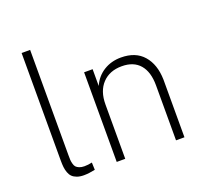

<svg xmlns="http://www.w3.org/2000/svg" viewBox="-120 -833 1048 982"><g transform="rotate(-20 403.5 -341.5)"><path d="M176.8 6.8Q155.3 6.8 139.4 1Q123.5 -4.9 114.3 -14.2Q105 -23.4 99.6 -38.3Q94.2 -53.2 92.5 -68.6Q90.8 -84 90.8 -105V-689.9H137.2V-116.2Q137.2 -100.1 137.7 -91.1Q138.2 -82 141.4 -69.8Q144.5 -57.6 150.4 -51.3Q156.2 -44.9 167.5 -40.3Q178.7 -35.6 195.3 -35.6Q215.8 -35.6 236.8 -40.5L238.3 -0.5Q204.1 6.8 176.8 6.8Z M357.4 0V-487.8H403.8V-396.5Q424.3 -443.4 465.6 -469Q506.8 -494.6 559.6 -494.6Q639.2 -494.6 681.6 -445.8Q724.1 -397 726.1 -314.5V0H680.2V-299.3Q680.2 -372.6 646.5 -411.9Q612.8 -451.2 548.3 -451.2Q481.9 -451.2 442.9 -409.9Q403.8 -368.7 403.8 -295.9V0Z"/></g></svg>

Font: HK Grotesk Light Legacy
Style: Regular
Weight: 300
Designer: Alfredo Marco Pradil
Foundry: Hanken Design Co.
Version: Version 2.022;PS 002.022;hotconv 1.0.88;makeotf.lib2.5.64775